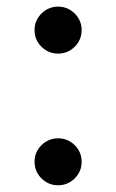

<svg xmlns="http://www.w3.org/2000/svg" viewBox="-20 -552 349 579"><path d="M155.2 -390.3Q126.1 -390.3 105.1 -411Q84.2 -431.8 84.2 -461.3Q84.2 -490.4 105.1 -511.2Q126.1 -532 155.2 -532Q184.3 -532 205.3 -511.2Q226.2 -490.4 226.2 -461.3Q226.2 -431.8 205.3 -411Q184.3 -390.3 155.2 -390.3ZM155.2 6.7Q126.1 6.7 105.1 -14Q84.2 -34.8 84.2 -64.3Q84.2 -93.4 105.1 -114.2Q126.1 -134.9 155.2 -134.9Q184.3 -134.9 205.3 -114.2Q226.2 -93.4 226.2 -64.3Q226.2 -34.8 205.3 -14Q184.3 6.7 155.2 6.7Z"/></svg>

Font: Linik Sans Medium
Style: Regular
Weight: 500
Designer: Rasmus Andersson (font), Cristiano Sobral (main changes)
Foundry: rsms
Version: Version 3.018;June 1, 2022;FontCreator 14.0.0.2814 64-bit; t